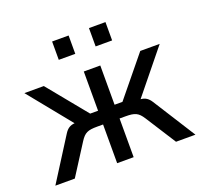

<svg xmlns="http://www.w3.org/2000/svg" viewBox="-121 -842 1046 984"><g transform="rotate(-20 402.0 -350.0)"><path d="M357 -211V0H447V-211H479C531 -211 548 -203 572 -166L678 0H784L637 -232C623 -254 607 -265 582 -267L771 -500H665L490 -286H447V-500H357V-286H314L139 -500H33L222 -267C197 -265 181 -254 167 -232L20 0H126L232 -166C256 -203 273 -211 325 -211ZM257 -600H347V-700H257ZM458 -600H548V-700H458Z"/></g></svg>

Font: Perun
Style: Regular
Weight: 400
Foundry: Copyright (c) Stefan Peev, Context Ltd, 2016
Version: Version 1.089